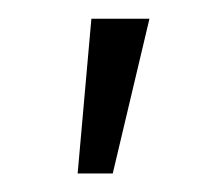

<svg xmlns="http://www.w3.org/2000/svg" viewBox="-20 -788 235 204"><path d="M62.5 -603.7 77.1 -768.1H138.8L99.8 -603.7Z"/></svg>

Font: Inter Extra Light BETA
Style: Regular
Weight: 200
Designer: Rasmus Andersson
Foundry: rsms
Version: Version 3.011;git-f93a4a705